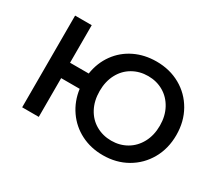

<svg xmlns="http://www.w3.org/2000/svg" viewBox="-104 -745 1084 961"><g transform="rotate(30 438.0 -264.5)"><path d="M831 -265Q831 -187 796 -125.5Q761 -64 700 -29Q639 6 562 6Q492 6 435 -23Q378 -52 341.5 -104.5Q305 -157 296 -224H189V0H93V-530H189V-313H297Q307 -379 343.5 -429.5Q380 -480 436.5 -507.5Q493 -535 562 -535Q639 -535 700 -500.5Q761 -466 796 -404.5Q831 -343 831 -265ZM736 -265Q736 -320 713 -362.5Q690 -405 650.5 -428Q611 -451 562 -451Q513 -451 473 -428Q433 -405 410.5 -362.5Q388 -320 388 -265Q388 -209 410.5 -166.5Q433 -124 473 -101Q513 -78 562 -78Q611 -78 650.5 -101Q690 -124 713 -166.5Q736 -209 736 -265Z"/></g></svg>

Font: APTA Sans Medium
Style: Bold
Weight: 500
Version: Version 7.200